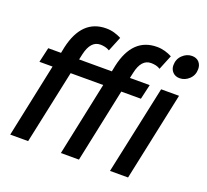

<svg xmlns="http://www.w3.org/2000/svg" viewBox="-127 -904 1138 1058"><g transform="rotate(20 441.5 -375.0)"><path d="M33 0 124 -432H47L67 -519H142L149 -554Q189 -731 331 -731Q356 -731 378.5 -724.5Q401 -718 420 -708L385 -622Q372 -630 358 -633Q344 -636 331 -636Q274 -636 255 -551L248 -519H440L447 -554Q486 -731 629 -731Q653 -731 676 -724.5Q699 -718 717 -708L682 -622Q670 -630 656 -633Q642 -636 628 -636Q571 -636 553 -551L546 -519H662L642 -432H527L436 0H330L421 -432H230L138 0ZM747 -667Q747 -703 771.5 -726.5Q796 -750 827 -750Q853 -750 868 -734Q883 -718 883 -693Q883 -657 858.5 -634Q834 -611 803 -611Q778 -611 762.5 -627Q747 -643 747 -667ZM618 0 729 -519H834L724 0Z"/></g></svg>

Font: Radio Canada Condensed Medium
Style: Italic
Weight: 500
Width: 3
Italic angle: -12°
Designer: Charles Daoud, Etienne Aubert Bonn, Alexandre Saumier Demers, Jacques Le Bailly
Foundry: Radio-Canada
Version: Version 2.104; ttfautohint (v1.8.4.7-5d5b);gftools[0.9.28.de